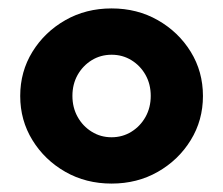

<svg xmlns="http://www.w3.org/2000/svg" viewBox="-20 -731 530 456"><path d="M245 -295Q184 -295 135 -323Q86 -351 57 -398.2Q28 -445.3 28 -503Q28 -561 57 -608Q86 -655 135 -683Q184 -711 245 -711Q306 -711 355 -683Q404 -655 433 -608Q462 -561 462 -503Q462 -445.3 433 -398.2Q404 -351 355 -323Q306 -295 245 -295ZM244.9 -405Q271 -405 292.2 -418.2Q313.3 -431.3 325.7 -453.5Q338 -475.6 338 -503.3Q338 -531 325.7 -553Q313.4 -574.9 292.2 -588Q271.1 -601 245.1 -601Q219 -601 197.8 -588Q176.7 -574.9 164.3 -553Q152 -531 152 -503.3Q152 -475.6 164.3 -453.5Q176.6 -431.3 197.8 -418.2Q218.9 -405 244.9 -405Z"/></svg>

Font: Red Hat Text VF
Style: Regular
Weight: 400
Designer: Pentagram, MCKL
Foundry: Pentagram, MCKL
Version: Version 1.023